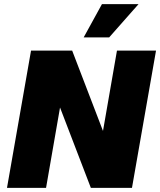

<svg xmlns="http://www.w3.org/2000/svg" viewBox="-20 -914 779 934"><path d="M14 0 131 -668H331L481 -277L549 -668H739L622 0H422L272 -391L204 0ZM387 -732 476 -894H654L511 -732Z"/></svg>

Font: Gantari Black
Style: Italic
Weight: 900
Italic angle: -10°
Version: Version 1.000